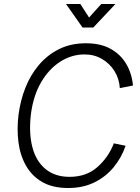

<svg xmlns="http://www.w3.org/2000/svg" viewBox="-20 -930 703 963"><path d="M322 13Q244 13 192 -17Q140 -47 110.5 -99Q81 -151 72.5 -217Q64 -283 73 -355Q82 -425 107 -489Q132 -553 174.5 -603.5Q217 -654 276 -683.5Q335 -713 411 -713Q484 -713 534 -685.5Q584 -658 612.5 -610.5Q641 -563 647 -501L581 -488Q578 -535 554.5 -573Q531 -611 492 -634Q453 -657 404 -657Q339 -657 282 -620.5Q225 -584 186 -517Q147 -450 135 -357Q124 -262 142.5 -191.5Q161 -121 208.5 -82Q256 -43 329 -43Q413 -43 468.5 -92Q524 -141 551 -211L610 -199Q589 -138 549 -90Q509 -42 452 -14.5Q395 13 322 13ZM394 -792 311 -910H383L450 -806L395 -807L488 -910H559L448 -792Z"/></svg>

Font: Inclusive Sans Light
Style: Italic
Weight: 300
Italic angle: -7°
Designer: Olivia King
Foundry: Olivia King
Version: Version 2.004